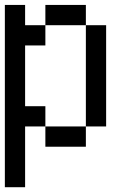

<svg xmlns="http://www.w3.org/2000/svg" viewBox="-20 -687 540 790"><path d="M0 83.3V-666.7H83.3V-583.3H166.7V-500H83.3V-250H166.7V-166.7H83.3V83.3ZM166.7 -166.7H333.3V-83.3H166.7ZM166.7 -583.3V-666.7H333.3V-583.3ZM333.3 -166.7V-583.3H416.7V-166.7Z"/></svg>

Font: GalmuriMono11 Regular
Style: Regular
Weight: 400
Designer: Lee Minseo (quiple)
Version: Version 2.399;hotconv 1.1.1;makeotfexe 2.6.0 DEVELOPMENT